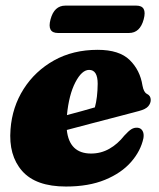

<svg xmlns="http://www.w3.org/2000/svg" viewBox="-20 -652 566 684"><path d="M491 -160Q481.5 -114.5 447 -75Q412.5 -35.5 354.2 -11.5Q296 12.5 215 12.5Q107.5 12.5 58.8 -43Q10 -98.5 17.5 -191.5Q23.5 -271 64.2 -335Q105 -399 172.5 -436.8Q240 -474.5 328 -474.5Q405 -474.5 442 -438.2Q479 -402 487.5 -347.5Q492 -323 503.5 -317.5Q517 -311 517 -296Q517 -284 508.2 -273.5Q499.5 -263 475 -256.5Q449 -249.5 404.8 -238Q360.5 -226.5 310.8 -213.5Q261 -200.5 218 -189Q227 -105 304.5 -105Q339.5 -105 369.2 -121.8Q399 -138.5 423 -169Q438 -185.5 448.2 -191.8Q458.5 -198 470.5 -197Q482.5 -195.5 488 -185.5Q493.5 -175.5 491 -160ZM297.5 -403Q271.5 -403 248.5 -358.8Q225.5 -314.5 218.5 -242Q245 -249 271.2 -256.2Q297.5 -263.5 318 -269.5Q327.5 -304 328 -353.5Q328 -403 297.5 -403ZM160 -583Q173 -632 213 -632H465.5Q505 -632 492 -583.5Q479 -534.5 439.5 -534.5H186.5Q147 -534.5 160 -583Z"/></svg>

Font: Fraunces 72pt Soft Black
Style: Italic
Weight: 900
Italic angle: -16°
Version: Version 1.000;[b76b70a41]